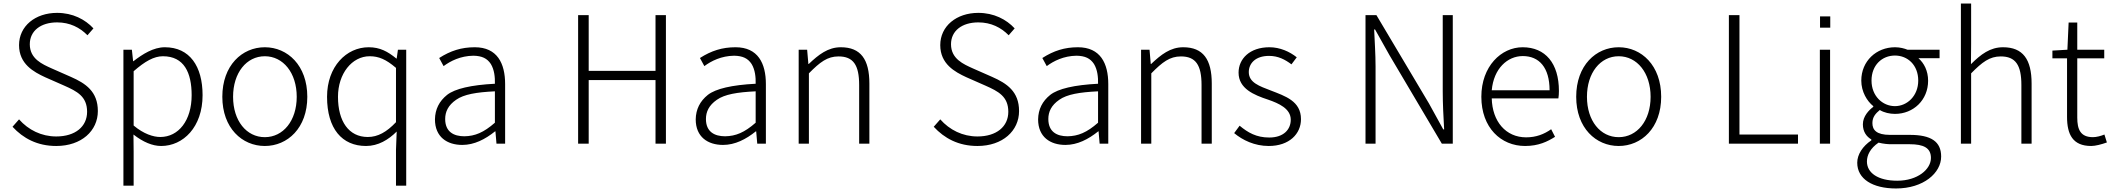

<svg xmlns="http://www.w3.org/2000/svg" viewBox="-20 -815 11983 1089"><path d="M299 13C442 13 535 -73 535 -185C535 -296 466 -342 382 -379L273 -427C220 -451 149 -481 149 -564C149 -640 211 -688 304 -688C376 -688 433 -659 476 -615L510 -654C463 -705 392 -742 304 -742C180 -742 88 -667 88 -559C88 -452 171 -407 236 -377L345 -329C417 -297 474 -268 474 -181C474 -97 407 -41 299 -41C215 -41 141 -78 88 -138L51 -96C111 -31 191 13 299 13Z M680 238H738V46L737 -52C792 -9 845 13 894 13C1019 13 1129 -94 1129 -275C1129 -439 1056 -547 915 -547C850 -547 789 -508 737 -468H735L728 -533H680ZM889 -38C850 -38 795 -55 738 -103V-411C802 -467 853 -496 904 -496C1024 -496 1067 -403 1067 -275C1067 -132 993 -38 889 -38Z M1482 13C1611 13 1723 -89 1723 -266C1723 -444 1611 -547 1482 -547C1353 -547 1241 -444 1241 -266C1241 -89 1353 13 1482 13ZM1482 -37C1378 -37 1302 -130 1302 -266C1302 -402 1378 -496 1482 -496C1586 -496 1663 -402 1663 -266C1663 -130 1586 -37 1482 -37Z M2226 238H2284V-533H2237L2230 -483H2228C2179 -523 2135 -547 2071 -547C1945 -547 1835 -438 1835 -266C1835 -85 1920 13 2056 13C2125 13 2183 -22 2230 -69L2226 35ZM2066 -38C1958 -38 1897 -127 1897 -266C1897 -397 1976 -496 2077 -496C2128 -496 2170 -478 2226 -430V-122C2173 -66 2123 -38 2066 -38Z M2602 7C2670 7 2732 -25 2788 -70H2790L2796 0H2845V-338C2845 -456 2800 -547 2673 -547C2597 -547 2535 -527 2471 -486L2496 -440C2535 -469 2592 -498 2665 -499C2714 -498 2743 -484 2764 -452C2784 -419 2788 -377 2787 -340C2652 -333 2561 -312 2516 -277C2471 -241 2448 -195 2447 -138C2447 -38 2516 7 2602 7ZM2614 -42C2554 -42 2505 -67 2505 -140C2505 -181 2522 -218 2567 -249C2611 -280 2682 -292 2787 -297V-119C2723 -63 2674 -43 2614 -42Z M3259 0H3319V-361H3698V0H3757V-729H3698V-413H3319V-729H3259Z M4081 7C4149 7 4211 -25 4267 -70H4269L4275 0H4324V-338C4324 -456 4279 -547 4152 -547C4076 -547 4014 -527 3950 -486L3975 -440C4014 -469 4071 -498 4144 -499C4193 -498 4222 -484 4243 -452C4263 -419 4267 -377 4266 -340C4131 -333 4040 -312 3995 -277C3950 -241 3927 -195 3926 -138C3926 -38 3995 7 4081 7ZM4093 -42C4033 -42 3984 -67 3984 -140C3984 -181 4001 -218 4046 -249C4090 -280 4161 -292 4266 -297V-119C4202 -63 4153 -43 4093 -42Z M4510 0H4568V-399C4631 -463 4673 -495 4736 -495C4820 -495 4853 -446 4853 -333V0H4911V-341C4911 -478 4862 -547 4749 -547C4676 -547 4623 -505 4567 -452H4565L4558 -533H4510Z M5524 13C5667 13 5760 -73 5760 -185C5760 -296 5691 -342 5607 -379L5498 -427C5445 -451 5374 -481 5374 -564C5374 -640 5436 -688 5529 -688C5601 -688 5658 -659 5701 -615L5735 -654C5688 -705 5617 -742 5529 -742C5405 -742 5313 -667 5313 -559C5313 -452 5396 -407 5461 -377L5570 -329C5642 -297 5699 -268 5699 -181C5699 -97 5632 -41 5524 -41C5440 -41 5366 -78 5313 -138L5276 -96C5336 -31 5416 13 5524 13Z M6023 7C6091 7 6153 -25 6209 -70H6211L6217 0H6266V-338C6266 -456 6221 -547 6094 -547C6018 -547 5956 -527 5892 -486L5917 -440C5956 -469 6013 -498 6086 -499C6135 -498 6164 -484 6185 -452C6205 -419 6209 -377 6208 -340C6073 -333 5982 -312 5937 -277C5892 -241 5869 -195 5868 -138C5868 -38 5937 7 6023 7ZM6035 -42C5975 -42 5926 -67 5926 -140C5926 -181 5943 -218 5988 -249C6032 -280 6103 -292 6208 -297V-119C6144 -63 6095 -43 6035 -42Z M6452 0H6510V-399C6573 -463 6615 -495 6678 -495C6762 -495 6795 -446 6795 -333V0H6853V-341C6853 -478 6804 -547 6691 -547C6618 -547 6565 -505 6509 -452H6507L6500 -533H6452Z M7176 13C7293 13 7359 -56 7359 -139C7359 -242 7269 -270 7187 -302C7125 -326 7063 -346 7063 -406C7063 -454 7099 -498 7178 -498C7230 -498 7269 -477 7305 -450L7335 -490C7295 -522 7240 -547 7180 -547C7068 -547 7005 -481 7005 -403C7005 -312 7093 -276 7172 -250C7233 -229 7301 -199 7301 -136C7301 -80 7260 -35 7179 -35C7106 -35 7058 -63 7011 -102L6980 -60C7028 -20 7096 13 7176 13Z M7725 0H7782V-437C7782 -510 7777 -576 7774 -648H7779L7861 -502L8158 0H8220V-729H8163V-297C8163 -225 8167 -153 8171 -81H8166L8085 -228L7787 -729H7725Z M8630 13C8707 13 8757 -12 8800 -39L8778 -82C8738 -54 8693 -36 8636 -36C8521 -36 8444 -126 8441 -257H8819C8821 -270 8822 -284 8822 -299C8822 -456 8745 -547 8616 -547C8495 -547 8382 -439 8382 -266C8382 -91 8493 13 8630 13ZM8441 -303C8452 -426 8530 -497 8617 -497C8710 -497 8769 -432 8769 -303Z M9161 13C9290 13 9402 -89 9402 -266C9402 -444 9290 -547 9161 -547C9032 -547 8920 -444 8920 -266C8920 -89 9032 13 9161 13ZM9161 -37C9057 -37 8981 -130 8981 -266C8981 -402 9057 -496 9161 -496C9265 -496 9342 -402 9342 -266C9342 -130 9265 -37 9161 -37Z M9786 0H10178V-52H9846V-729H9786Z M10303 -658H10361V-722H10303ZM10302 0H10360V-533H10302Z M10734 254C10890 254 10990 166 10990 73C10990 -12 10933 -50 10812 -50H10700C10623 -50 10600 -78 10600 -117C10600 -152 10619 -172 10642 -191C10666 -176 10699 -169 10728 -169C10833 -169 10916 -248 10916 -357C10916 -413 10893 -457 10861 -485H10981V-533H10799C10782 -540 10757 -547 10728 -547C10623 -547 10537 -469 10537 -358C10537 -294 10570 -241 10605 -213V-209C10581 -191 10546 -156 10546 -110C10546 -67 10567 -40 10594 -24V-19C10545 14 10514 61 10514 108C10514 200 10601 254 10734 254ZM10728 -213C10657 -213 10595 -271 10595 -358C10595 -446 10655 -500 10728 -500C10800 -500 10860 -446 10860 -358C10860 -271 10797 -213 10728 -213ZM10741 210C10632 210 10569 166 10569 101C10569 65 10588 26 10635 -6C10662 1 10690 3 10702 3H10811C10891 3 10932 24 10932 81C10932 145 10857 210 10741 210Z M11102 0H11160V-399C11223 -463 11265 -495 11328 -495C11412 -495 11445 -446 11445 -333V0H11503V-341C11503 -478 11454 -547 11341 -547C11268 -547 11215 -507 11159 -451L11160 -567V-795H11102Z M11841 13C11865 13 11899 4 11930 -7L11916 -52C11897 -44 11871 -37 11851 -37C11780 -37 11762 -81 11762 -148V-484H11915V-533H11762V-687H11713L11706 -533L11621 -528V-484H11704V-152C11704 -53 11736 13 11841 13Z"/></svg>

Font: Spoqa Han Sans Neo Light
Style: Regular
Weight: 300
Designer: [Spoqa Han Sans Neo] Dong-huui Kim ___ Younghwa Kang ___ Yujin Lee ___ [Noto Sans] Ryoko NISHIZUKA ____ (kana & ideograp
Foundry: Spoqa (http://www.spoqa-han-sans.com)
Version: Version 1.100;hotconv 1.0.109;makeotfexe 2.5.65596